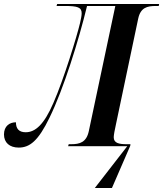

<svg xmlns="http://www.w3.org/2000/svg" viewBox="-64 -734 819 964"><path d="M412 210H498L590 -2L591 -10H573C534 -10 507 -15 507 -45C507 -55 512 -83 518 -109L630 -641C642 -696 675 -704 718 -704H733L735 -714H223L220 -704H263C325 -704 346 -697 346 -668C346 -655 343 -642 338 -619C323 -555 257 -338 204 -217C157 -108 113 -70 65 -70C31 -70 16 -88 16 -120C-16 -120 -44 -101 -44 -59C-44 -18 -16 7 30 7C85 7 128 -26 185 -144C255 -287 331 -530 373 -704H515L382 -76C370 -19 336 -10 294 -10H281L278 0H575Z"/></svg>

Font: Noto Serif Display SemiCondensed SemiBold
Style: Italic
Weight: 600
Width: 4
Italic angle: -12°
Designer: Monotype Design Team
Foundry: Monotype Imaging Inc.
Version: Version 2.009